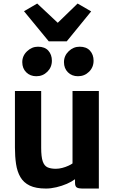

<svg xmlns="http://www.w3.org/2000/svg" viewBox="-20 -1084 671 1112"><path d="M246 8Q188 8 152.2 -9.2Q116.5 -26.5 98 -58.5Q79.5 -90.5 73 -134Q66.5 -177.5 66.5 -230V-557H218.5V-228Q218.5 -175.5 227.5 -149.5Q236.5 -123.5 255.2 -115Q274 -106.5 303.5 -106.5Q321.5 -106.5 340.5 -111.5Q359.5 -116.5 375.5 -123.8Q391.5 -131 400 -137.5V-557H552.5V8H455.5Q436 8 425.2 2Q414.5 -4 414.5 -26V-46Q395 -31.5 367.5 -19.5Q338.5 -7 306.5 0.5Q274.5 8 246 8ZM190.5 -642.5Q155 -642.5 132 -665.2Q109 -688 109 -724Q109 -761 136.8 -787.2Q164.5 -813.5 200 -813.5Q239.5 -813.5 260 -790.5Q280.5 -767.5 280.5 -732.5Q280.5 -694.5 254.2 -668.5Q228 -642.5 190.5 -642.5ZM431.5 -642.5Q396.5 -642.5 373.5 -665.2Q350.5 -688 350.5 -724Q350.5 -761 377.8 -787.2Q405 -813.5 441.5 -813.5Q480.5 -813.5 501.2 -790.5Q522 -767.5 522 -732.5Q522 -694.5 495.8 -668.5Q469.5 -642.5 431.5 -642.5ZM119 -1019 195.5 -1063.5 314.5 -952 429.5 -1063.5 508 -1018 366.5 -844.5H262.5Z"/></svg>

Font: Koeln Type Sans
Style: Bold
Weight: 700
Designer: Eben Sorkin
Foundry: Eben Sorkin
Version: Version 2.001